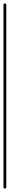

<svg xmlns="http://www.w3.org/2000/svg" viewBox="-20 -1080 56 1100"><path d="M0 -8H16V-1052H0ZM8 -16Q4 -16 2 -14Q0 -12 0 -8Q0 -4 2 -2Q4 0 8 0Q12 0 14 -2Q16 -4 16 -8Q16 -12 14 -14Q12 -16 8 -16ZM8 -1060Q4 -1060 2 -1058Q0 -1056 0 -1052Q0 -1048 2 -1046Q4 -1044 8 -1044Q12 -1044 14 -1046Q16 -1048 16 -1052Q16 -1056 14 -1058Q12 -1060 8 -1060Z"/></svg>

Font: Wavefont ExtraLight
Style: Regular
Weight: 250
Version: Version 3.004;gftools[0.9.33]